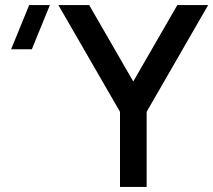

<svg xmlns="http://www.w3.org/2000/svg" viewBox="-20 -740 844 760"><path d="M455 0V-297.5L211 -720H333L507.5 -417.5L682 -720H804L560.5 -297.5V0ZM106 -545H24L95.5 -720H177.5Z"/></svg>

Font: Vela Sans SemBd
Style: Regular
Weight: 600
Designer: Principal design: Mikhail Sharanda - project Manrope.
Design modification: Ravid Balaliev
Foundry: Mikhail Sharanda
Version: Version 1.001